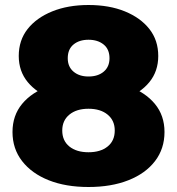

<svg xmlns="http://www.w3.org/2000/svg" viewBox="-20 -734 709 768"><path d="M334 14Q243 14 175 -13Q107 -40 68.5 -89.5Q30 -139 30 -206Q30 -272 68.5 -318.5Q107 -365 175.5 -389.5Q244 -414 334 -414Q424 -414 492.5 -389.5Q561 -365 599.5 -318.5Q638 -272 638 -206Q638 -139 600 -89.5Q562 -40 493.5 -13Q425 14 334 14ZM334 -125Q382 -125 410.5 -148Q439 -171 439 -212Q439 -252 410.5 -275.5Q382 -299 334 -299Q286 -299 257.5 -275.5Q229 -252 229 -212Q229 -171 257.5 -148Q286 -125 334 -125ZM334 -316Q252 -316 189.5 -339Q127 -362 91 -405.5Q55 -449 55 -510Q55 -573 90.5 -618Q126 -663 189 -688.5Q252 -714 334 -714Q417 -714 479.5 -688.5Q542 -663 577.5 -618Q613 -573 613 -510Q613 -449 577.5 -405.5Q542 -362 479 -339Q416 -316 334 -316ZM334 -428Q372 -428 395 -447.5Q418 -467 418 -501Q418 -537 394.5 -556Q371 -575 334 -575Q297 -575 274 -556Q251 -537 251 -501Q251 -467 274 -447.5Q297 -428 334 -428Z"/></svg>

Font: MOST Montserrat ExtraBold
Style: Regular
Weight: 800
Designer: Julieta Ulanovsky
Foundry: Julieta Ulanovsky
Version: Version 8.000;March 11, 2024;FontCreator 15.0.0.2926 64-bit